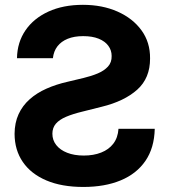

<svg xmlns="http://www.w3.org/2000/svg" viewBox="-20 -757 695 788"><path d="M197.1 -518.1H49.7Q50.8 -583.1 84.5 -632.5Q118.3 -681.8 178.8 -709.5Q239.3 -737.2 320.3 -737.2Q399.9 -737.2 462.4 -709.5Q524.9 -681.8 560.7 -632.5Q596.6 -583.1 595.9 -517Q596.2 -436.4 543 -388.8Q489.7 -341.3 397.7 -318.9L318.5 -299Q278.8 -289.4 251.2 -277.7Q223.7 -266 209.3 -249.3Q195 -232.6 195 -208.1Q195 -181.8 210.9 -161.6Q226.9 -141.3 255.9 -130Q284.8 -118.6 323.9 -118.6Q364 -118.6 395.2 -130.9Q426.5 -143.1 445.1 -167.4Q463.8 -191.8 466.3 -228.3H615.1Q613.3 -149.9 576.9 -96.8Q540.5 -43.7 475.3 -16.7Q410.2 10.3 322.1 10.3Q233.3 10.3 170.3 -16.5Q107.2 -43.3 73.7 -92.2Q40.1 -141 39.8 -207.7Q40.1 -253.2 56.3 -288.4Q72.4 -323.5 101.6 -349.4Q130.7 -375.4 170.6 -393.1Q210.6 -410.9 257.8 -421.5L323.2 -437.1Q354.8 -444.6 381 -455.6Q407.3 -466.6 423.1 -483.8Q438.9 -501.1 438.2 -527.3Q438.2 -550.8 424.5 -569.2Q410.9 -587.7 384.9 -598.2Q359 -608.7 321.4 -608.7Q284.4 -608.7 257.8 -597.8Q231.2 -587 215.7 -566.9Q200.3 -546.9 197.1 -518.1Z"/></svg>

Font: InterMG
Style: Bold
Weight: 700
Designer: Rasmus Andersson
Foundry: rsms
Version: Version 3.019;December 26, 2023;FontCreator 15.0.0.2955 64-b